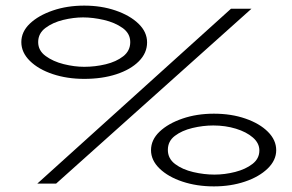

<svg xmlns="http://www.w3.org/2000/svg" viewBox="-20 -654 1040 684"><path d="M280 -373Q219 -373 168 -390Q117 -407 86.5 -437Q56 -467 56 -504Q56 -541 86.5 -570Q117 -599 168 -616.5Q219 -634 280 -634Q341 -634 392 -616.5Q443 -599 473.5 -569.5Q504 -540 504 -503Q504 -465 474.5 -435.5Q445 -406 394.5 -389.5Q344 -373 280 -373ZM113 0 803 -623H876L180 0ZM280 -416Q319 -416 356.5 -425Q394 -434 419 -453.5Q444 -473 444 -504Q444 -535 416.5 -554.5Q389 -574 350 -583Q311 -592 276 -592Q242 -592 205 -583Q168 -574 142 -554.5Q116 -535 116 -504Q116 -474 142.5 -454.5Q169 -435 207 -425.5Q245 -416 280 -416ZM742 10Q681 10 630 -7Q579 -24 548.5 -53.5Q518 -83 518 -119Q518 -156 548.5 -185Q579 -214 630 -231.5Q681 -249 742 -249Q804 -249 854.5 -231.5Q905 -214 934.5 -184.5Q964 -155 964 -119Q964 -83 933.5 -53.5Q903 -24 852.5 -7Q802 10 742 10ZM744 -32Q781 -32 818 -41.5Q855 -51 879.5 -70Q904 -89 904 -118Q904 -144 881 -164Q858 -184 820.5 -195.5Q783 -207 740 -207Q703 -207 665.5 -198Q628 -189 603 -170Q578 -151 578 -120Q578 -89 604 -69.5Q630 -50 668.5 -41Q707 -32 744 -32Z"/></svg>

Font: Inconsolata UltraExpanded Light
Style: Regular
Weight: 300
Width: 9
Monospace: yes
Designer: Raph Levien, Cyreal, Brenton Simpson
Foundry: Raph Levien, Cyreal, Google
Version: Version 3.001; ttfautohint (v1.8.2.53-6de2)